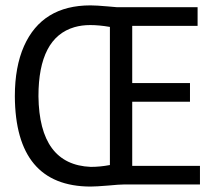

<svg xmlns="http://www.w3.org/2000/svg" viewBox="-20 -686 811 714"><path d="M316.4 7.8Q336.9 7.8 383.8 3.9Q423.8 0 441.4 0H723.6V-69.3H471.7V-307.6H686.5V-377H471.7V-589.8H714.8V-659.2H415Q404.3 -660.2 381.8 -662.1Q337.9 -666 316.4 -666Q136.7 -666 69.3 -514.6Q35.2 -437.5 35.2 -328.1Q37.1 6.8 316.4 7.8ZM317.4 -65.4Q126 -73.2 123 -328.1Q123 -545.9 256.8 -585Q284.2 -592.8 315.4 -592.8Q348.6 -592.8 388.7 -585.9V-72.3Q352.5 -65.4 317.4 -65.4Z"/></svg>

Font: Yaldevi Colombo Medium
Style: Regular
Weight: 500
Designer: Sol Matas, Denzil Rajitha, Kosala Senevirathne and Pathum Egodawatta
Foundry: Mooniak
Version: Version 1.020 ; ttfautohint (v1.6)